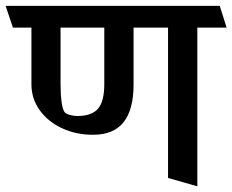

<svg xmlns="http://www.w3.org/2000/svg" viewBox="-45 -600 810 669"><path d="M279.3 -130.4Q219.2 -130.4 170.2 -153.6Q121.1 -176.8 92.8 -216.8Q64.5 -256.8 64.5 -306.2V-503.9H0L-25.4 -579.6H720.7L744.6 -503.9H642.6V49.3L540.5 20V-503.9H420.4V-306.2Q420.4 -217.8 385.5 -174.1Q350.6 -130.4 279.3 -130.4ZM180.7 -208.5Q185.5 -203.1 198.5 -199.5Q211.4 -195.8 224.6 -195.8Q274.9 -195.8 296.6 -221.4Q318.4 -247.1 318.4 -306.2V-503.9H166V-306.2Q166 -269.5 169.9 -242.9Q173.8 -216.3 180.7 -208.5Z"/></svg>

Font: Vesper Libre Medium
Style: Regular
Weight: 500
Designer: Robert Keller & Kimya Gandhi
Foundry: Mota Italic
Version: Version 1.058